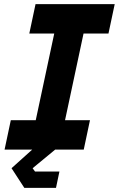

<svg xmlns="http://www.w3.org/2000/svg" viewBox="-20 -720 572 924"><path d="M97 184 35.5 89.5 135 0H2L32 -141.5H152L241 -558.5H121L151 -700H532L502 -558.5H382L293 -141.5H413L383 0H245.5L137 89.5L148.5 105.5H266L249.5 184ZM122.5 144.5H218.5H218H122.5L86.5 90L272 -71H331H330.5H202.5L321 -629.5H454H453.5H199.5H200H321L202.5 -71H85.5H86H272L86.5 90Z"/></svg>

Font: Tourney Thin Black
Style: Italic
Weight: 900
Italic angle: -12°
Version: Version 1.015